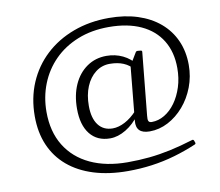

<svg xmlns="http://www.w3.org/2000/svg" viewBox="-97 -885 1359 1186"><g transform="rotate(-10 582.5 -292.0)"><path d="M613 184Q493 184 398.5 154.5Q304 125 238 69Q172 13 137.5 -67Q103 -147 103 -249Q103 -363 143.5 -458Q184 -553 258.5 -622.5Q333 -692 435 -730Q537 -768 658 -768Q758 -768 838.5 -742Q919 -716 976.5 -667Q1034 -618 1064.5 -549.5Q1095 -481 1095 -397Q1095 -324 1070 -258.5Q1045 -193 1001.5 -142.5Q958 -92 902.5 -63Q847 -34 787 -34Q743 -34 723 -54Q703 -74 707 -114L740 -454L787 -532Q792 -538 800 -537L819 -535Q827 -534 826 -525L787 -132Q784 -108 789 -98.5Q794 -89 809 -89Q851 -89 889.5 -112Q928 -135 957.5 -176Q987 -217 1004.5 -271.5Q1022 -326 1022 -390Q1022 -491 977.5 -563.5Q933 -636 849.5 -674.5Q766 -713 648 -713Q540 -713 453 -678Q366 -643 305 -581.5Q244 -520 211.5 -438Q179 -356 179 -263Q179 -139 233 -51Q287 37 386 83.5Q485 130 620 130Q691 130 756 123.5Q821 117 888.5 102.5Q956 88 1034 64Q1042 61 1046 69L1051 83Q1054 90 1046 94Q978 123 907 143.5Q836 164 762.5 174Q689 184 613 184ZM539 -34Q458 -34 413 -90.5Q368 -147 368 -249Q368 -335 397.5 -400.5Q427 -466 480.5 -503Q534 -540 603 -540Q658 -540 705 -517.5Q752 -495 785 -451L762 -426Q713 -488 615 -488Q565 -488 526 -458Q487 -428 465 -375.5Q443 -323 443 -254Q443 -177 475 -134.5Q507 -92 565 -92Q602 -92 642 -113Q682 -134 719 -174L727 -148Q689 -95 638.5 -64.5Q588 -34 539 -34Z"/></g></svg>

Font: Hahmlet Light
Style: Regular
Weight: 300
Designer: Minjoo Ham & Mark Frömberg
Foundry: hypertype
Version: Version 1.002